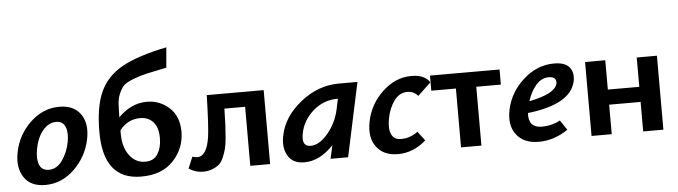

<svg xmlns="http://www.w3.org/2000/svg" viewBox="-46 -895 3848 1089"><g transform="rotate(-5 1878.0 -350.5)"><path d="M174 7Q90 7 53 -49.5Q16 -106 33 -191Q52 -289 124.5 -358.5Q197 -428 291 -428Q373 -428 411.5 -373.5Q450 -319 432 -231Q412 -133 340 -63Q268 7 174 7ZM201 -77Q246 -77 277.5 -120.5Q309 -164 321 -224Q331 -277 317.5 -310.5Q304 -344 265 -344Q222 -344 189 -304Q156 -264 144 -199Q134 -143 148 -110Q162 -77 201 -77Z M788 -413Q861 -413 915 -364Q969 -315 969 -227Q969 -133 904 -63Q839 7 720 7Q505 7 505 -265Q505 -409 543.5 -493.5Q582 -578 670 -627.5Q758 -677 925 -711L915 -596Q840 -581 800.5 -572Q761 -563 723 -548Q685 -533 670.5 -519.5Q656 -506 643 -478Q630 -450 628 -420.5Q626 -391 625 -339Q699 -413 788 -413ZM750 -75Q799 -75 821.5 -111.5Q844 -148 844 -201Q844 -263 816 -293.5Q788 -324 742 -324Q671 -324 625 -265V-245Q625 -169 660 -122Q695 -75 750 -75Z M1454 -421V0H1341V-336H1223Q1222 -280 1220.5 -246.5Q1219 -213 1215.5 -171.5Q1212 -130 1205.5 -106.5Q1199 -83 1188 -57.5Q1177 -32 1161 -19.5Q1145 -7 1122.5 1.5Q1100 10 1070 10Q1029 10 991 -15L1018 -80Q1040 -75 1046 -75Q1101 -75 1117 -186Q1125 -241 1130 -421Z M1881 -421H1988L1898 0H1798L1815 -76Q1737 7 1649 7Q1583 7 1555.5 -40Q1528 -87 1542 -154Q1563 -261 1663.5 -341Q1764 -421 1881 -421ZM1692 -83Q1742 -83 1791 -141.5Q1840 -200 1857 -278L1869 -336H1868Q1787 -336 1726.5 -282.5Q1666 -229 1653 -154Q1640 -83 1692 -83Z M2325 -312Q2301 -340 2265 -340Q2219 -340 2189 -298.5Q2159 -257 2148 -199Q2137 -141 2152 -109Q2167 -77 2206 -77Q2260 -77 2302 -110L2342 -57Q2269 7 2182 7Q2100 7 2059.5 -47.5Q2019 -102 2037 -191Q2056 -288 2130 -358Q2204 -428 2296 -428Q2370 -428 2400 -383Z M2797 -421V-335H2657V0H2541V-335H2401V-421Z M3108 -428Q3170 -428 3195 -397.5Q3220 -367 3210 -318Q3182 -189 2936 -161Q2930 -77 3009 -77Q3065 -77 3113 -103L3150 -47Q3071 7 2984 7Q2898 7 2856.5 -47.5Q2815 -102 2834 -191Q2855 -288 2933 -358Q3011 -428 3108 -428ZM3111 -312Q3115 -327 3106.5 -340Q3098 -353 3071 -353Q3029 -353 2998 -317Q2967 -281 2950 -227Q3097 -256 3111 -312Z M3578 -421H3693V0H3578V-168H3399V0H3284V-421H3399V-254H3578Z"/></g></svg>

Font: EauTest
Style: Bold Italic
Weight: 700
Italic angle: -12°
Designer: Christian Thalmann (Catharsis Fonts)
Version: Version 0.001;PS 000.001;hotconv 1.0.88;makeotf.lib2.5.64775